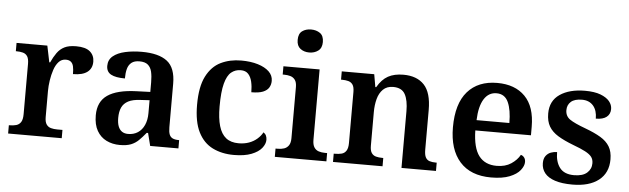

<svg xmlns="http://www.w3.org/2000/svg" viewBox="-49 -943 3706 1131"><g transform="rotate(5 1804.5 -378.0)"><path d="M25 0V-49H28Q51 -49 68.5 -54Q86 -59 96 -74.5Q106 -90 106 -121V-419Q106 -449 96.5 -463.5Q87 -478 70 -482.5Q53 -487 31 -487H28V-536H210L230 -439H235Q250 -472 267.5 -496.5Q285 -521 311 -534Q337 -547 380 -547Q436 -547 462 -524.5Q488 -502 488 -465Q488 -425 459.5 -403.5Q431 -382 375 -382Q375 -410 371 -427.5Q367 -445 356 -454Q345 -463 326 -463Q301 -463 284 -444.5Q267 -426 257 -396Q247 -366 242 -332.5Q237 -299 237 -270V-116Q237 -87 247 -72.5Q257 -58 274 -53.5Q291 -49 311 -49H342V0Z M686 10Q642 10 606.5 -7.5Q571 -25 550.5 -61Q530 -97 530 -152Q530 -233 586 -271.5Q642 -310 755 -314L838 -317V-374Q838 -410 832 -436Q826 -462 809 -476.5Q792 -491 759 -491Q729 -491 712 -477.5Q695 -464 688.5 -440Q682 -416 682 -383Q627 -383 599.5 -398Q572 -413 572 -448Q572 -484 598.5 -506Q625 -528 670 -538Q715 -548 768 -548Q868 -548 918 -509.5Q968 -471 968 -377V-120Q968 -92 974 -77Q980 -62 993.5 -55.5Q1007 -49 1029 -49H1032V0H865L846 -75H838Q816 -48 796.5 -29Q777 -10 751.5 0Q726 10 686 10ZM729 -59Q762 -59 786.5 -75Q811 -91 824.5 -121Q838 -151 838 -191V-268L786 -265Q739 -263 712.5 -249Q686 -235 674.5 -210Q663 -185 663 -148Q663 -118 670.5 -98.5Q678 -79 692.5 -69Q707 -59 729 -59Z M1360 10Q1289 10 1234.5 -17Q1180 -44 1149.5 -104.5Q1119 -165 1119 -266Q1119 -373 1150.5 -434.5Q1182 -496 1235.5 -522Q1289 -548 1356 -548Q1412 -548 1454.5 -535Q1497 -522 1521 -499Q1545 -476 1545 -444Q1545 -422 1534.5 -404.5Q1524 -387 1499.5 -377Q1475 -367 1431 -367Q1431 -401 1424.5 -429Q1418 -457 1402.5 -474Q1387 -491 1358 -491Q1326 -491 1302 -471.5Q1278 -452 1265 -403Q1252 -354 1252 -267Q1252 -198 1265.5 -152Q1279 -106 1307.5 -83.5Q1336 -61 1382 -61Q1416 -61 1443.5 -71Q1471 -81 1491.5 -99Q1512 -117 1523 -138Q1534 -131 1539 -120Q1544 -109 1544 -95Q1544 -71 1524.5 -46.5Q1505 -22 1464 -6Q1423 10 1360 10Z M1602 0V-49H1615Q1636 -49 1652.5 -54.5Q1669 -60 1679.5 -75Q1690 -90 1690 -118V-420Q1690 -448 1679.5 -462.5Q1669 -477 1652 -482Q1635 -487 1615 -487H1606V-536H1820V-120Q1820 -91 1830 -75.5Q1840 -60 1857 -54.5Q1874 -49 1895 -49H1907V0ZM1750 -630Q1719 -630 1697.5 -646.5Q1676 -663 1676 -698Q1676 -735 1697.5 -750.5Q1719 -766 1750 -766Q1781 -766 1803 -750.5Q1825 -735 1825 -698Q1825 -663 1803 -646.5Q1781 -630 1750 -630Z M1946 0V-49H1953Q1976 -49 1993 -53.5Q2010 -58 2020 -73.5Q2030 -89 2030 -119V-421Q2030 -450 2020.5 -464Q2011 -478 1994.5 -482.5Q1978 -487 1956 -487H1951V-536H2143L2156 -461H2161Q2188 -508 2224.5 -528Q2261 -548 2315 -548Q2395 -548 2438 -502Q2481 -456 2481 -354V-120Q2481 -89 2489 -74Q2497 -59 2512.5 -54Q2528 -49 2550 -49H2555V0H2351V-335Q2351 -400 2331.5 -435.5Q2312 -471 2261 -471Q2224 -471 2201.5 -449Q2179 -427 2169.5 -391Q2160 -355 2160 -313V-115Q2160 -86 2169.5 -72Q2179 -58 2195.5 -53.5Q2212 -49 2234 -49H2239V0Z M2881 10Q2760 10 2696 -62Q2632 -134 2632 -265Q2632 -405 2694.5 -476.5Q2757 -548 2870 -548Q2975 -548 3034.5 -487.5Q3094 -427 3094 -308V-258H2765Q2767 -155 2803 -108Q2839 -61 2908 -61Q2959 -61 2993.5 -84Q3028 -107 3045 -138Q3057 -135 3065 -124.5Q3073 -114 3073 -98Q3073 -75 3053 -49.5Q3033 -24 2990.5 -7Q2948 10 2881 10ZM2961 -319Q2961 -396 2940.5 -441.5Q2920 -487 2871 -487Q2824 -487 2797 -444Q2770 -401 2767 -319Z M3362 10Q3300 10 3259 -3.5Q3218 -17 3198 -42Q3178 -67 3178 -101Q3178 -128 3190 -144Q3202 -160 3220 -166.5Q3238 -173 3256 -173Q3256 -115 3282.5 -80.5Q3309 -46 3367 -46Q3418 -46 3443.5 -68.5Q3469 -91 3469 -125Q3469 -148 3457.5 -163Q3446 -178 3419.5 -192Q3393 -206 3347 -223Q3292 -244 3256 -266Q3220 -288 3202 -318.5Q3184 -349 3184 -395Q3184 -470 3240.5 -508.5Q3297 -547 3389 -547Q3445 -547 3480.5 -533.5Q3516 -520 3533.5 -499Q3551 -478 3551 -453Q3551 -423 3529.5 -406Q3508 -389 3466 -389Q3466 -438 3442 -465.5Q3418 -493 3376 -493Q3332 -493 3310.5 -474Q3289 -455 3289 -424Q3289 -389 3316 -370Q3343 -351 3411 -326Q3465 -306 3501 -284.5Q3537 -263 3555 -233Q3573 -203 3573 -157Q3573 -77 3517 -33.5Q3461 10 3362 10Z"/></g></svg>

Font: Noto Serif Hebrew SemiBold
Style: Regular
Weight: 600
Version: Version 2.003